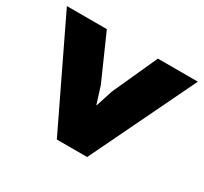

<svg xmlns="http://www.w3.org/2000/svg" viewBox="-131 -817 1068 1003"><g transform="rotate(30 403.0 -315.0)"><path d="M798 -630 494 0H311L8 -630H249L368 -361L400 -259H402L435 -361L557 -630Z"/></g></svg>

Font: TypoPRO Sinkin Sans
Style: 900 X Black
Weight: 950
Designer: Keith Bates
Foundry: K-Type
Version: Sinkin Sans (version 1.0)  by Keith Bates   •   © 2014   www